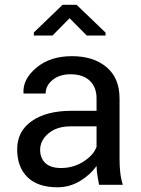

<svg xmlns="http://www.w3.org/2000/svg" viewBox="-20 -773 590 803"><path d="M394.5 0Q389.6 -23.9 387 -42.2Q384.3 -60.5 383.8 -79.1Q356.9 -41 313.7 -15.4Q270.5 10.3 220.7 10.3Q138.2 10.3 95 -32Q51.8 -74.2 51.8 -148.4Q51.8 -224.1 113 -266.8Q174.3 -309.6 279.3 -309.6H383.8V-361.8Q383.8 -408.2 355.5 -435.3Q327.1 -462.4 275.4 -462.4Q229 -462.4 200 -438.7Q170.9 -415 170.9 -381.8H79.1L78.1 -384.8Q75.2 -442.4 132.6 -490.2Q189.9 -538.1 280.8 -538.1Q370.6 -538.1 425.3 -492.4Q480 -446.8 480 -360.8V-106.4Q480 -78.1 482.9 -51.8Q485.8 -25.4 493.7 0ZM234.9 -70.3Q287.1 -70.3 329.1 -97.2Q371.1 -124 383.8 -158.7V-244.6H275.9Q217.8 -244.6 182.9 -215.3Q147.9 -186 147.9 -146.5Q147.9 -111.3 169.9 -90.8Q191.9 -70.3 234.9 -70.3ZM421.4 -636.7V-624.5H342.8L271 -696.8L199.7 -624.5H121.6V-637.2L241.7 -752.9H300.3Z"/></svg>

Font: GeogebraSans
Style: Regular
Weight: 400
Designer: Google
Version: Version 1.100140; 2013